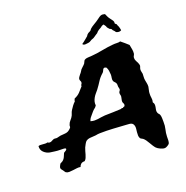

<svg xmlns="http://www.w3.org/2000/svg" viewBox="-282 -1128 1331 1373"><g transform="rotate(-20 384.0 -441.0)"><path d="M168 -24.4Q148.4 -24.4 139.2 -16.1Q129.9 -7.8 126 4.9Q114.3 2 99.1 3.9Q84 5.9 68.8 7.8Q53.7 9.8 39.6 10.3Q25.4 10.7 15.6 4.9Q10.7 2 7.8 -3.4Q4.9 -8.8 1 -13.7Q-2.9 -19.5 -7.3 -24.4Q-11.7 -29.3 -12.7 -34.2Q-14.6 -40 -9.8 -51.3Q-4.9 -62.5 -1 -67.4Q2.9 -70.3 8.3 -72.3Q13.7 -74.2 18.6 -78.1Q32.2 -88.9 38.6 -105Q44.9 -121.1 49.8 -130.9Q56.6 -135.7 65.9 -141.1Q75.2 -146.5 73.2 -155.3Q64.5 -160.2 52.7 -159.7Q41 -159.2 29.3 -160.2Q9.8 -160.2 -9.8 -163.1Q-29.3 -166 -44.9 -168Q-70.3 -172.9 -89.4 -191.4Q-108.4 -210 -105.5 -238.3Q-98.6 -241.2 -90.3 -241.2Q-82 -241.2 -72.8 -240.2Q-63.5 -239.3 -54.2 -238.8Q-44.9 -238.3 -37.1 -241.2Q-28.3 -235.4 -21 -235.4Q-13.7 -235.4 -7.3 -238.3Q-1 -241.2 4.9 -244.6Q10.7 -248 15.6 -249Q20.5 -250 24.4 -249Q28.3 -248 33.2 -248Q41 -248 48.8 -250.5Q56.6 -252.9 67.4 -254.9Q82 -256.8 97.7 -257.3Q113.3 -257.8 124 -262.7Q130.9 -265.6 139.6 -272.9Q148.4 -280.3 152.3 -286.1Q154.3 -291 153.8 -295.4Q153.3 -299.8 155.3 -304.7Q160.2 -321.3 172.4 -334Q184.6 -346.7 192.4 -362.3Q195.3 -370.1 196.8 -374Q198.2 -377.9 199.2 -380.9Q200.2 -383.8 201.7 -387.7Q203.1 -391.6 208 -399.4Q216.8 -413.1 226.1 -425.8Q235.4 -438.5 248 -450.2Q248 -456.1 250 -460.4Q252 -464.8 253.9 -469.7Q280.3 -480.5 296.9 -498Q313.5 -515.6 330.1 -535.2Q329.1 -544.9 334 -549.3Q338.9 -553.7 338.9 -563.5Q338.9 -568.4 335.4 -574.7Q332 -581.1 332 -587.9Q332 -595.7 338.4 -604Q344.7 -612.3 349.6 -619.1Q357.4 -627 361.8 -634.8Q366.2 -642.6 371.1 -649.4Q378.9 -658.2 387.2 -665Q395.5 -671.9 403.3 -681.6Q407.2 -687.5 409.7 -694.8Q412.1 -702.1 418 -706.1Q426.8 -711.9 442.4 -712.9Q458 -713.9 473.6 -714.8Q492.2 -715.8 514.2 -719.2Q536.1 -722.7 558.1 -726.6Q580.1 -730.5 601.1 -733.9Q622.1 -737.3 639.6 -738.3Q657.2 -740.2 673.3 -739.3Q689.5 -738.3 699.2 -742.2Q712.9 -730.5 727.1 -719.2Q741.2 -708 753.9 -695.3Q757.8 -675.8 760.7 -659.2Q763.7 -642.6 761.7 -626Q759.8 -618.2 755.4 -611.3Q751 -604.5 752 -595.7Q752 -581.1 760.7 -566.9Q769.5 -552.7 773.4 -536.1Q774.4 -528.3 771 -521Q767.6 -513.7 766.6 -505.9Q765.6 -498 767.6 -488.8Q769.5 -479.5 771.5 -469.7Q771.5 -458 770.5 -446.3Q769.5 -434.6 771.5 -421.9Q773.4 -409.2 776.4 -396Q779.3 -382.8 778.3 -369.1Q776.4 -355.5 772.9 -343.8Q769.5 -332 769.5 -319.3Q768.6 -301.8 771.5 -285.6Q774.4 -269.5 769.5 -252.9Q777.3 -243.2 777.8 -233.4Q778.3 -223.6 776.4 -213.9Q774.4 -204.1 772.5 -193.8Q770.5 -183.6 774.4 -172.9Q776.4 -166 782.2 -160.6Q788.1 -155.3 790 -147.5Q793 -137.7 793.5 -123.5Q793.9 -109.4 793.9 -96.7Q794.9 -65.4 788.6 -41Q782.2 -16.6 781.2 11.7Q781.2 24.4 780.8 40Q780.3 55.7 775.4 64.5Q770.5 70.3 759.8 76.7Q749 83 741.2 84Q726.6 85 707.5 76.2Q688.5 67.4 678.7 57.6Q669.9 47.9 662.6 36.1Q655.3 24.4 647.9 11.7Q640.6 -1 632.8 -12.2Q625 -23.4 615.2 -31.2Q610.4 -34.2 604.5 -37.1Q598.6 -40 595.7 -43.9Q589.8 -53.7 589.4 -65.9Q588.9 -78.1 590.3 -91.3Q591.8 -104.5 593.3 -117.2Q594.7 -129.9 591.8 -139.6Q588.9 -149.4 584 -154.8Q579.1 -160.2 571.8 -162.6Q564.5 -165 555.2 -165.5Q545.9 -166 533.2 -167Q487.3 -169.9 438.5 -172.9Q389.6 -175.8 338.9 -174.8Q328.1 -174.8 323.2 -173.8Q318.4 -172.9 314.5 -172.4Q310.5 -171.9 306.6 -170.9Q302.7 -169.9 293.9 -169.9Q274.4 -168.9 258.8 -167.5Q243.2 -166 231.4 -157.2Q224.6 -152.3 216.8 -137.7Q209 -123 205.1 -115.2Q200.2 -103.5 196.8 -90.8Q193.4 -78.1 189.9 -65.9Q186.5 -53.7 181.6 -43Q176.8 -32.2 168 -24.4ZM416 -282.2Q449.2 -283.2 480 -283.7Q510.7 -284.2 538.1 -286.1Q542 -288.1 545.4 -289.1Q548.8 -290 556.6 -288.1Q556.6 -293 561.5 -293.5Q566.4 -293.9 569.3 -295.9Q573.2 -302.7 573.2 -307.1Q573.2 -311.5 571.8 -314.9Q570.3 -318.4 567.9 -322.8Q565.4 -327.1 565.4 -335Q565.4 -342.8 567.9 -351.1Q570.3 -359.4 571.3 -368.2Q572.3 -375 569.8 -382.8Q567.4 -390.6 568.4 -398.4Q569.3 -405.3 574.2 -410.6Q579.1 -416 579.1 -422.9Q579.1 -426.8 577.6 -431.6Q576.2 -436.5 575.2 -441.4Q574.2 -448.2 574.7 -455.1Q575.2 -461.9 573.2 -466.8Q571.3 -474.6 563.5 -481.4Q555.7 -488.3 553.7 -496.1Q550.8 -505.9 553.2 -518.1Q555.7 -530.3 555.7 -542Q554.7 -558.6 552.7 -572.3Q550.8 -585.9 543 -599.6Q532.2 -605.5 526.9 -604Q521.5 -602.5 518.1 -597.2Q514.6 -591.8 512.2 -585Q509.8 -578.1 503.9 -573.2Q477.5 -549.8 462.9 -525.9Q448.2 -502 426.8 -473.6Q418 -462.9 408.7 -452.1Q399.4 -441.4 392.1 -428.7Q384.8 -416 380.9 -402.3Q377 -388.7 378.9 -372.1Q374 -364.3 370.6 -360.8Q367.2 -357.4 363.3 -354.5Q359.4 -351.6 355 -347.7Q350.6 -343.8 344.7 -336.9Q334 -323.2 321.3 -309.1Q308.6 -294.9 304.7 -278.3Q322.3 -273.4 335 -273.4Q347.7 -273.4 359.9 -274.9Q372.1 -276.4 385.3 -278.8Q398.4 -281.2 416 -282.2ZM664.1 -962.9Q668.9 -952.1 673.8 -941.4Q678.7 -930.7 686.5 -920.9Q691.4 -913.1 697.8 -905.8Q704.1 -898.4 707 -888.7Q708 -885.7 707 -882.3Q706.1 -878.9 707 -875Q709 -873 712.4 -870.6Q715.8 -868.2 717.8 -866.2Q719.7 -858.4 721.2 -855.5Q722.7 -852.5 724.6 -849.6Q727.5 -841.8 730 -833Q732.4 -824.2 733.4 -815.4Q724.6 -808.6 710.9 -810.1Q697.3 -811.5 693.4 -816.4Q691.4 -818.4 689.9 -821.3Q688.5 -824.2 686.5 -826.2L676.8 -835.9Q674.8 -838.9 673.8 -841.8Q672.9 -844.7 670.9 -846.7Q668.9 -848.6 664.1 -850.1Q659.2 -851.6 657.2 -853.5Q651.4 -862.3 649.4 -863.8Q647.5 -865.2 645.5 -867.2Q643.6 -870.1 643.1 -873.5Q642.6 -877 640.6 -879.9Q635.7 -887.7 634.8 -888.2Q633.8 -888.7 628.9 -896.5Q622.1 -894.5 618.2 -893.1Q614.3 -891.6 611.3 -889.2Q608.4 -886.7 605.5 -884.3Q602.5 -881.8 596.7 -878.9Q594.7 -877 591.3 -876Q587.9 -875 585.9 -873Q579.1 -869.1 574.2 -864.3Q569.3 -859.4 564.5 -853.5Q557.6 -848.6 551.3 -845.2Q544.9 -841.8 539.1 -836.9Q527.3 -828.1 518.6 -826.2Q509.8 -824.2 499 -816.4Q495.1 -812.5 481.4 -810.1Q467.8 -807.6 458 -807.6Q452.1 -807.6 445.8 -810.1Q439.5 -812.5 439.5 -815.4Q438.5 -818.4 443.4 -821.3Q448.2 -824.2 451.2 -826.2Q461.9 -834 471.2 -842.3Q480.5 -850.6 490.2 -858.4Q495.1 -867.2 498.5 -870.1Q502 -873 506.8 -877Q510.7 -878.9 516.6 -881.8Q522.5 -884.8 526.4 -887.7Q528.3 -889.6 529.8 -892.6Q531.2 -895.5 534.2 -898.4Q546.9 -910.2 567.4 -921.9Q587.9 -933.6 603.5 -945.3Q610.4 -950.2 619.6 -957Q628.9 -963.9 638.7 -965.8Q646.5 -966.8 652.3 -965.3Q658.2 -963.9 664.1 -962.9Z"/></g></svg>

Font: Trade Winds
Style: Regular
Weight: 400
Designer: Squid
Foundry: Font Diner, Inc DBA Sideshow
Version: Version 1.000